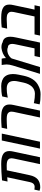

<svg xmlns="http://www.w3.org/2000/svg" viewBox="1186 -1902 690 3173"><g transform="rotate(-90 1530.5 -316.0)"><path d="M-35.6 -7.3 -17.1 -91.8Q7.3 -87.9 27.8 -87.9Q65.9 -87.9 86.9 -116.7Q100.6 -136.2 107.9 -169.9L187 -541L116.2 -536.1L135.7 -627Q288.1 -640.6 404.8 -640.6Q462.4 -640.6 503.9 -632.8Q545.4 -625 572.8 -606.4Q597.2 -590.3 608.6 -564.7Q620.1 -539.1 620.1 -507.3Q620.1 -474.6 611.3 -438L518.1 0H404.3L496.6 -434.1Q501 -451.2 501 -469.7Q501 -502 483.4 -521Q469.2 -537.6 441.9 -543.7Q414.6 -549.8 377 -549.8Q337.4 -549.8 302.2 -547.9L221.2 -169.9Q202.6 -81.1 153.6 -38.3Q104.5 4.4 20.5 4.4Q-2.9 4.4 -35.6 -7.3Z M794.9 -630.9H908.7L774.4 0H660.6Z M1271.5 -469.7Q1271.5 -502 1253.4 -521.5Q1242.7 -534.2 1221.2 -541.5Q1209 -545.4 1189.9 -547.6Q1170.9 -549.8 1151.9 -549.8Q1084 -549.8 986.8 -542L1005.9 -633.3Q1097.7 -640.6 1155.3 -640.6Q1224.1 -640.6 1262.5 -635Q1300.8 -629.4 1330.6 -612.3Q1366.2 -594.2 1381.8 -554.2Q1389.6 -534.2 1389.6 -501.5Q1389.6 -474.6 1380.9 -434.1L1288.6 0H1174.8L1267.6 -434.1Q1271.5 -451.7 1271.5 -469.7Z M1391.6 -5.9 1412.1 -102.1 1430.2 -97.2Q1501 -83.5 1569.3 -83.5Q1603 -83.5 1633.3 -97.2Q1663.6 -110.8 1685.1 -133.3Q1706.5 -156.2 1723.9 -191.2Q1741.2 -226.1 1750.5 -268.1L1768.6 -353Q1778.3 -396 1778.3 -423.3Q1778.3 -482.4 1753.9 -512.2Q1722.7 -549.3 1650.9 -549.3Q1588.9 -549.3 1526.4 -536.1Q1507.8 -531.7 1503.4 -531.2L1522.9 -624Q1556.6 -632.3 1601.3 -636.5Q1646 -640.6 1693.8 -640.6Q1744.1 -640.6 1784.9 -625.2Q1825.7 -609.9 1849.1 -583Q1880.4 -547.4 1889.2 -493.2Q1893.1 -467.3 1893.1 -448.2Q1893.1 -402.8 1882.3 -352.5L1864.7 -268.1Q1855.5 -226.1 1842.3 -191.4Q1829.1 -156.7 1809.1 -124.5Q1765.1 -54.7 1693.8 -22.5Q1666 -7.3 1630.6 1.2Q1595.2 9.8 1558.6 9.8Q1457.5 9.8 1391.6 -5.9Z M2051.3 -550.3Q2051.3 -565.4 2048.1 -592.8Q2044.9 -620.1 2042.5 -632.8H2147Q2154.8 -606.9 2155.3 -584.5Q2155.8 -577.6 2155.8 -565.9H2162.1Q2194.3 -595.2 2235.4 -613Q2276.4 -630.9 2323.2 -636.2Q2328.1 -636.7 2338.4 -636.7Q2361.3 -636.7 2382.1 -631.6Q2402.8 -626.5 2418.5 -616.7Q2509.3 -601.6 2509.3 -488.3Q2509.3 -449.7 2497.6 -397.5L2413.1 0H2171.4L2190.4 -89.8H2317.4L2382.8 -397.5Q2391.1 -437.5 2391.1 -460.9Q2391.1 -488.8 2377.9 -508.5Q2364.7 -528.3 2335 -529.8Q2314.9 -540 2289.1 -540Q2263.7 -540 2234.4 -530.3Q2212.9 -522.9 2191.9 -508.3Q2170.9 -493.7 2160.2 -480L2150.4 -467.3L2008.3 0H1896L2033.7 -449.2Q2042 -474.6 2046.6 -501.5Q2051.3 -528.3 2051.3 -550.3Z M2547.9 -89.8H2844.7L2918 -434.1Q2921.9 -451.7 2921.9 -469.7Q2921.9 -505.4 2899.4 -523.9Q2886.2 -539.1 2860.4 -544.4Q2834.5 -549.8 2797.9 -549.8Q2753.4 -549.8 2658.2 -543.5L2643.6 -542L2663.1 -632.3Q2729 -640.6 2819.8 -640.6Q2886.2 -640.6 2928.7 -631.8Q2971.2 -623 3000.5 -601.1Q3028.8 -579.1 3037.6 -540.5Q3041 -520 3041 -504.9Q3041 -477.5 3032.2 -438L2958 -89.8H3029.8L3010.7 0H2528.8Z"/></g></svg>

Font: Viking Open Sans Light
Style: Bold Italic
Weight: 600
Italic angle: -12°
Foundry: Ascender Corporation
Version: Version 2.000